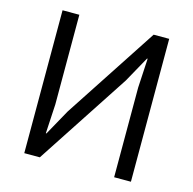

<svg xmlns="http://www.w3.org/2000/svg" viewBox="-103 -802 913 906"><g transform="rotate(15 353.5 -349.0)"><path d="M93 0V-698H175V-260L167 -117H170L240 -243L538 -698H614V0H532V-438L540 -581H537L467 -455L169 0Z"/></g></svg>

Font: IBM Plex Sans Var
Style: Regular
Weight: 400
Designer: Mike Abbink, Paul van der Laan, Pieter van Rosmalen
Foundry: Bold Monday
Version: Version 3.000